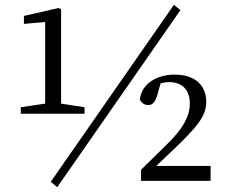

<svg xmlns="http://www.w3.org/2000/svg" viewBox="-20 -749 975 795"><path d="M330 -278V-305L233 -320V-710L223 -716L79 -683V-650L167 -658V-320L66 -305V-278ZM700 -729 190 4 217 26 727 -707ZM627 -62 704 -135C795 -223 834 -268 834 -327C834 -388 796 -440 703 -440C632 -440 567 -405 559 -337C566 -323 578 -314 594 -314C612 -314 623 -326 633 -361L645 -404C658 -407 669 -409 680 -409C735 -409 766 -376 766 -321C766 -267 737 -216 674 -154L564 -46V0H852V-62Z"/></svg>

Font: Source Han Serif AKR9
Style: Regular
Weight: 400
Designer: Ryoko NISHIZUKA 西塚涼子 (kana & ideographs); Frank Grießhammer (Latin, Greek & Cyrillic); Sandoll Communications 산돌커뮤니케이션, 
Foundry: Adobe Systems Incorporated
Version: Version 1.005;hotconv 1.0.107;makeotfexe 2.5.65593